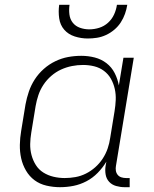

<svg xmlns="http://www.w3.org/2000/svg" viewBox="-20 -770 640 798"><path d="M229 8Q201 8 173 1.5Q145 -5 123.5 -21Q102 -37 88 -61Q74 -85 68 -112Q62 -139 62.5 -168Q63 -197 68 -226L86 -336Q91 -363 100 -389.5Q109 -416 124.5 -440Q140 -464 162 -483.5Q184 -503 210 -515.5Q236 -528 263 -533Q290 -538 318 -538Q347 -538 374 -531Q401 -524 422.5 -507.5Q444 -491 456.5 -466.5Q469 -442 474 -415L493 -530H536L462 -81Q460 -71 461.5 -61Q463 -51 469 -43.5Q475 -36 484.5 -33Q494 -30 504 -30H519V8H498Q480 8 462.5 3Q445 -2 433.5 -14.5Q422 -27 419 -45Q416 -63 419 -81L422 -98Q407 -73 386 -51.5Q365 -30 339 -16.5Q313 -3 285.5 2.5Q258 8 229 8Q229 8 229 8Q229 8 229 8ZM249 -30Q271 -30 293.5 -34Q316 -38 337 -48.5Q358 -59 376 -75Q394 -91 407 -111Q420 -131 427.5 -153Q435 -175 438 -197L456 -307Q460 -331 461 -354.5Q462 -378 457 -400.5Q452 -423 441 -442.5Q430 -462 412 -475.5Q394 -489 371.5 -494.5Q349 -500 325 -500Q302 -500 279 -495.5Q256 -491 234 -481Q212 -471 193 -454.5Q174 -438 160.5 -417.5Q147 -397 139.5 -374.5Q132 -352 128 -329L110 -219Q106 -195 105.5 -171.5Q105 -148 111 -125.5Q117 -103 129 -84Q141 -65 160 -53Q179 -41 202 -35.5Q225 -30 249 -30ZM345 -610Q317 -610 290.5 -618.5Q264 -627 247 -646.5Q230 -666 226 -694Q222 -722 226 -750H269Q266 -730 268.5 -710Q271 -690 282.5 -675.5Q294 -661 312.5 -654.5Q331 -648 351 -648Q372 -648 392.5 -654.5Q413 -661 429 -675.5Q445 -690 454 -709.5Q463 -729 466 -750H509Q506 -731 499.5 -712.5Q493 -694 482 -677Q471 -660 455 -646.5Q439 -633 420.5 -624.5Q402 -616 383 -613Q364 -610 345 -610Z"/></svg>

Font: Iosevka Curly XLtEx
Style: Italic
Weight: 200
Width: 7
Italic angle: -9°
Monospace: yes
Designer: Belleve Invis
Foundry: Belleve Invis
Version: Version 11.1.0; ttfautohint (v1.8.3)